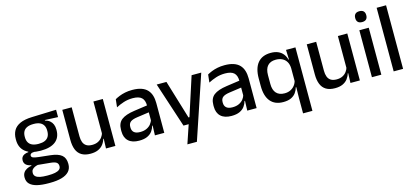

<svg xmlns="http://www.w3.org/2000/svg" viewBox="-67 -1209 4189 1931"><g transform="rotate(-15 2027.5 -243.0)"><path d="M258.5 -148Q155.5 -148 100.5 -192Q45.5 -236 45.5 -317.5V-325.5Q45.5 -377 67 -414.8Q88.5 -452.5 135.8 -473.8Q183 -495 259.5 -497.5L513.5 -506V-429.5L377.5 -435.5V-430Q406.5 -422.5 425.8 -406.8Q445 -391 455 -367.5Q465 -344 465 -312V-306.5Q465 -229.5 412.8 -188.8Q360.5 -148 258.5 -148ZM254.5 110.5H267Q309.5 110.5 339 104.5Q368.5 98.5 384.2 85.5Q400 72.5 400 51V49.5Q400 24 382 11.2Q364 -1.5 319.5 -5.5L178.5 -19L203 -20Q179 -16 160.8 -7.8Q142.5 0.5 132.2 13.8Q122 27 122 46.5V47.5Q122 70.5 137.8 84.5Q153.5 98.5 183.2 104.5Q213 110.5 254.5 110.5ZM265 188.5H248.5Q181 188.5 132.2 176.8Q83.5 165 57.2 139.2Q31 113.5 31 71V69Q31 40.5 43.8 21Q56.5 1.5 78.8 -10.2Q101 -22 128.5 -26V-31Q92 -38.5 74.2 -55.8Q56.5 -73 56.5 -100.5V-101Q56.5 -120 65 -133.8Q73.5 -147.5 90.8 -155.8Q108 -164 134 -166.5V-177.5L237 -152.5L199.5 -154Q170 -153.5 158.8 -146.5Q147.5 -139.5 147.5 -126.5V-126Q147.5 -111 164.2 -103.8Q181 -96.5 221 -92L340 -79Q419 -70.5 455.5 -40.5Q492 -10.5 492 50.5V53Q492 100 464.8 130Q437.5 160 386.8 174.2Q336 188.5 265 188.5ZM257 -220Q295.5 -220 321.2 -231.2Q347 -242.5 360 -265Q373 -287.5 373 -320V-327.5Q373 -359.5 360.2 -381.5Q347.5 -403.5 322.2 -415Q297 -426.5 258.5 -426.5H256Q214.5 -426.5 188.5 -414.2Q162.5 -402 150.8 -379.8Q139 -357.5 139 -327V-320Q139 -287.5 152 -265Q165 -242.5 191.2 -231.2Q217.5 -220 257 -220Z M573.5 -489H671.5V-187Q671.5 -152 681.2 -125.8Q691 -99.5 713.5 -85Q736 -70.5 774 -70.5Q810 -70.5 835.8 -83.5Q861.5 -96.5 878 -118.8Q894.5 -141 901 -168.5L917 -100.5H896Q887.5 -70 868 -44.5Q848.5 -19 816 -4Q783.5 11 735.5 11Q678.5 11 642.8 -10.8Q607 -32.5 590.2 -74.2Q573.5 -116 573.5 -176ZM897.5 -489H995.5V0H897.5L901.5 -114.5L897.5 -120.5Z M1504.5 0H1407L1411 -116L1407.5 -131V-285L1408 -309.5Q1408 -366 1379.2 -392.5Q1350.5 -419 1287 -419Q1235.5 -419 1191.5 -404.5Q1147.5 -390 1112 -371L1121 -453Q1141 -464.5 1168 -475.5Q1195 -486.5 1229 -493.5Q1263 -500.5 1303.5 -500.5Q1359 -500.5 1397.5 -487.2Q1436 -474 1459.5 -449Q1483 -424 1493.8 -389Q1504.5 -354 1504.5 -311ZM1241.5 11Q1169 11 1130.5 -24.8Q1092 -60.5 1092 -126.5V-141.5Q1092 -211.5 1135.2 -245.2Q1178.5 -279 1271.5 -292L1418.5 -313L1424 -242L1283 -222Q1232.5 -215 1211 -197.8Q1189.5 -180.5 1189.5 -147V-140Q1189.5 -106.5 1210.2 -88.5Q1231 -70.5 1273.5 -70.5Q1312.5 -70.5 1340.5 -83.5Q1368.5 -96.5 1386 -118.2Q1403.5 -140 1410 -166.5L1423.5 -101H1405.5Q1397.5 -71 1379 -45.5Q1360.5 -20 1327.2 -4.5Q1294 11 1241.5 11Z M1780 -86.5H1834.5L1782.5 -64L1920 -489H2020.5L1798 172H1699L1776.5 -57.5L1820.5 -20.5H1710L1556.5 -489H1658Z M2466 0H2368.5L2372.5 -116L2369 -131V-285L2369.5 -309.5Q2369.5 -366 2340.8 -392.5Q2312 -419 2248.5 -419Q2197 -419 2153 -404.5Q2109 -390 2073.5 -371L2082.5 -453Q2102.5 -464.5 2129.5 -475.5Q2156.5 -486.5 2190.5 -493.5Q2224.5 -500.5 2265 -500.5Q2320.5 -500.5 2359 -487.2Q2397.5 -474 2421 -449Q2444.5 -424 2455.2 -389Q2466 -354 2466 -311ZM2203 11Q2130.5 11 2092 -24.8Q2053.5 -60.5 2053.5 -126.5V-141.5Q2053.5 -211.5 2096.8 -245.2Q2140 -279 2233 -292L2380 -313L2385.5 -242L2244.5 -222Q2194 -215 2172.5 -197.8Q2151 -180.5 2151 -147V-140Q2151 -106.5 2171.8 -88.5Q2192.5 -70.5 2235 -70.5Q2274 -70.5 2302 -83.5Q2330 -96.5 2347.5 -118.2Q2365 -140 2371.5 -166.5L2385 -101H2367Q2359 -71 2340.5 -45.5Q2322 -20 2288.8 -4.5Q2255.5 11 2203 11Z M2742.5 11Q2655 11 2609.2 -44Q2563.5 -99 2563.5 -204.5V-282Q2563.5 -388.5 2610 -444.2Q2656.5 -500 2746.5 -500Q2790.5 -500 2821.8 -486.2Q2853 -472.5 2873 -447.5Q2893 -422.5 2901.5 -388.5H2934L2905.5 -298Q2904 -339 2887.2 -366.2Q2870.5 -393.5 2842.2 -407Q2814 -420.5 2777 -420.5Q2721 -420.5 2691.5 -387.8Q2662 -355 2662 -290V-198.5Q2662 -135.5 2691.8 -103Q2721.5 -70.5 2778 -70.5Q2812.5 -70.5 2839 -83.5Q2865.5 -96.5 2883 -119Q2900.5 -141.5 2907 -169.5L2928.5 -100.5H2900.5Q2892.5 -70 2874 -44.5Q2855.5 -19 2823.5 -4Q2791.5 11 2742.5 11ZM3001 172H2903.5V17L2906 -123.5L2905.5 -142.5V-345.5L2907 -374.5L2903 -489H3001Z M3119 -489H3217V-187Q3217 -152 3226.8 -125.8Q3236.5 -99.5 3259 -85Q3281.5 -70.5 3319.5 -70.5Q3355.5 -70.5 3381.2 -83.5Q3407 -96.5 3423.5 -118.8Q3440 -141 3446.5 -168.5L3462.5 -100.5H3441.5Q3433 -70 3413.5 -44.5Q3394 -19 3361.5 -4Q3329 11 3281 11Q3224 11 3188.2 -10.8Q3152.5 -32.5 3135.8 -74.2Q3119 -116 3119 -176ZM3443 -489H3541V0H3443L3447 -114.5L3443 -120.5Z M3764.5 0H3666.5V-489H3764.5ZM3715.5 -561Q3686.5 -561 3672.2 -575.8Q3658 -590.5 3658 -616.5V-618.5Q3658 -644.5 3672.2 -659.2Q3686.5 -674 3715.5 -674Q3744.5 -674 3758.8 -659.2Q3773 -644.5 3773 -618.5V-616.5Q3773 -590 3758.8 -575.5Q3744.5 -561 3715.5 -561Z M3991 0H3893V-662H3991Z"/></g></svg>

Font: Anek Kannada Medium Medium
Style: Regular
Weight: 500
Version: Version 1.003